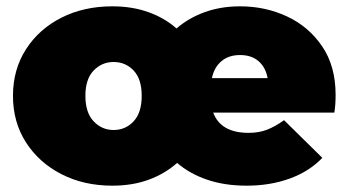

<svg xmlns="http://www.w3.org/2000/svg" viewBox="-20 -577 1102 607"><path d="M335 10Q245 10 174 -26.5Q103 -63 62 -127Q21 -191 21 -274Q21 -357 62 -421Q103 -485 174 -521Q245 -557 335 -557Q398 -557 449.5 -538.5Q501 -520 538 -487Q576 -520 627 -538.5Q678 -557 739 -557Q819 -557 887.5 -525Q956 -493 998.5 -430.5Q1041 -368 1041 -277Q1041 -261 1040 -247Q1039 -233 1037 -221H654Q678 -157 766 -157Q799 -157 824.5 -167Q850 -177 878 -197L999 -78Q958 -35 896 -12.5Q834 10 760 10Q690 10 634.5 -9Q579 -28 540 -62Q502 -28 450.5 -9Q399 10 335 10ZM339 -166Q377 -166 402.5 -193.5Q428 -221 428 -274Q428 -327 402.5 -354Q377 -381 339 -381Q302 -381 276 -354Q250 -327 250 -274Q250 -221 276 -193.5Q302 -166 339 -166ZM650 -330H826Q820 -364 797.5 -383.5Q775 -403 739 -403Q703 -403 680 -383.5Q657 -364 650 -330Z"/></svg>

Font: Montserrat Black
Style: Regular
Weight: 900
Designer: Julieta Ulanovsky
Foundry: Julieta Ulanovsky
Version: Version 9.000; ttfautohint (v1.8.4.7-5d5b)